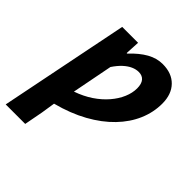

<svg xmlns="http://www.w3.org/2000/svg" viewBox="-212 -638 952 952"><g transform="rotate(45 264.0 -162.0)"><path d="M-23.1 184.1 113.6 -496.1H225L220.9 -420H224.5Q266.1 -464.1 305.4 -486.1Q344.7 -508.1 386.3 -508.1Q450.4 -508.1 486.9 -470.5Q523.4 -432.9 523.4 -367.4Q523.4 -306.6 498.7 -248.9Q474 -191.2 425.6 -140.9Q377.2 -90.5 306.5 -51.3Q235.7 -12 143.8 12L132.4 85.5L113.7 184.1ZM171.2 -100Q220.7 -117.3 259.4 -143.2Q298.1 -169.2 325.5 -201.1Q352.9 -232.9 367.3 -266.9Q381.7 -300.8 381.7 -333Q381.7 -364.3 368.3 -380.4Q354.8 -396.4 329.9 -396.4Q310.8 -396.4 291.1 -387.6Q271.4 -378.8 251.5 -360.6Q231.7 -342.3 212.9 -314.1Z"/></g></svg>

Font: Source Sans 3 VF
Style: Italic
Weight: 200
Italic angle: -11°
Designer: Paul D. Hunt
Foundry: Adobe Systems Incorporated
Version: Version 3.042;hotconv 1.0.118;makeotfexe 2.5.65603